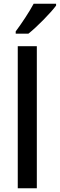

<svg xmlns="http://www.w3.org/2000/svg" viewBox="-20 -1007 320 1027"><path d="M280 -977V-987H160C136 -942 96 -882 64 -839V-827H132C178 -863 252 -939 280 -977ZM177 0V-760H75V0Z"/></svg>

Font: Noto Sans Thai Looped SemiCondensed Medium
Style: Regular
Weight: 500
Width: 4
Designer: Sasikarn Vongin, Ben Mitchell
Foundry: The Fontpad Ltd
Version: Version 1.001